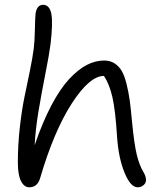

<svg xmlns="http://www.w3.org/2000/svg" viewBox="-20 -797 653 809"><path d="M103 -7.8Q82 -7.8 68.6 -33.7Q55.2 -59.6 55.2 -112.8Q55.2 -186.5 63.7 -261.7Q72.3 -336.9 83 -387.7Q93.8 -438.5 105.7 -497.3Q117.7 -556.2 122.1 -591.8Q126 -622.1 127 -671.9Q127.9 -721.7 129.9 -740.2Q135.7 -776.9 162.1 -776.9Q189 -775.9 196.3 -738.8Q203.6 -701.7 192.9 -610.8Q187 -565.4 171.1 -485.8Q155.3 -406.2 142.3 -328.6Q129.4 -251 126 -185.1Q159.2 -282.7 197 -354Q234.9 -425.3 272.7 -465.3Q310.5 -505.4 346.4 -523.7Q382.3 -542 418.9 -542Q443.8 -542 462.2 -530.3Q480.5 -518.6 492.2 -499.3Q503.9 -480 512.7 -445.3Q521.5 -410.6 526.4 -375.5Q531.2 -340.3 536.1 -286.1Q545.4 -189.9 556.2 -145.5Q566.9 -101.1 585 -70.8Q595.2 -53.7 595.2 -38.1Q595.2 -25.9 584.7 -16.8Q574.2 -7.8 560.1 -7.8Q529.8 -7.8 504.4 -70.3Q479 -132.8 473.1 -222.2Q466.3 -332.5 453.6 -387.7Q440.9 -442.9 418 -477.1Q357.4 -477.1 282.2 -360.6Q207 -244.1 148.9 -45.9Q137.7 -7.8 103 -7.8Z"/></svg>

Font: Shantell Sans Irregular Bouncy
Style: Regular
Weight: 300
Designer: Stephen Nixon, Anya Danilova, Shantell Martin
Foundry: Arrow Type
Version: Version 1.006;[9816181b4]